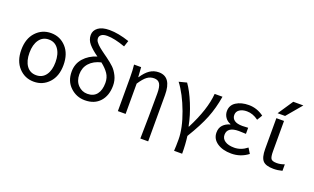

<svg xmlns="http://www.w3.org/2000/svg" viewBox="-100 -1363 3466 2116"><g transform="rotate(20 1633.5 -305.0)"><path d="M50.8 -271.5Q50.8 -403.3 122.1 -480Q193.4 -556.6 298.8 -556.6Q404.3 -556.6 475.1 -480Q545.9 -403.3 545.9 -271.5Q545.9 -140.6 475.1 -64Q404.3 12.7 298.8 12.7Q193.4 12.7 122.1 -64Q50.8 -140.6 50.8 -271.5ZM186.5 -119.6Q226.6 -63.5 298.8 -63.5Q371.1 -63.5 411.6 -119.6Q452.1 -175.8 452.1 -271.5Q452.1 -367.2 411.1 -424.3Q370.1 -481.4 298.8 -481.4Q227.5 -481.4 187 -424.3Q146.5 -367.2 146.5 -271.5Q146.5 -175.8 186.5 -119.6Z M899.4 -63.5Q971.7 -63.5 1009.3 -111.3Q1046.9 -159.2 1046.9 -244.1Q1046.9 -306.6 1015.6 -352.5Q984.4 -398.4 927.7 -442.4Q840.8 -421.9 792.5 -368.2Q744.1 -314.5 744.1 -236.3Q744.1 -158.2 789.6 -110.8Q835 -63.5 899.4 -63.5ZM1126 -764.6 1102.5 -693.4Q974.6 -739.3 890.6 -739.3Q845.7 -739.3 823.2 -722.7Q800.8 -706.1 800.8 -681.6Q800.8 -668.9 804.7 -657.2Q808.6 -645.5 818.4 -633.8Q828.1 -622.1 836.9 -612.3Q845.7 -602.5 863.3 -588.4Q880.9 -574.2 892.6 -565.4Q904.3 -556.6 927.2 -540Q950.2 -523.4 963.9 -513.7Q1018.6 -473.6 1051.8 -441.9Q1085 -410.2 1110.8 -358.4Q1136.7 -306.6 1136.7 -245.1Q1136.7 -127.9 1073.2 -57.6Q1009.8 12.7 897.5 12.7Q798.8 12.7 726.6 -55.2Q654.3 -123 654.3 -234.4Q654.3 -328.1 712.4 -393.6Q770.5 -459 864.3 -488.3Q793 -538.1 753.4 -584Q713.9 -629.9 713.9 -686.5Q713.9 -739.3 759.3 -773.9Q804.7 -808.6 892.6 -808.6Q995.1 -808.6 1126 -764.6Z M1710 199.2H1618.2Q1624 -66.4 1624 -332Q1624 -409.2 1603.5 -442.9Q1583 -476.6 1535.2 -476.6Q1490.2 -476.6 1454.1 -450.2Q1418 -423.8 1373 -355.5V0H1282.2V-393.6Q1282.2 -478.5 1274.4 -543H1357.4L1365.2 -428.7H1368.2Q1411.1 -494.1 1457.5 -525.4Q1503.9 -556.6 1562.5 -556.6Q1710 -556.6 1710 -343.8Z M2108.4 199.2H2013.7Q2017.6 150.4 2017.6 65.4Q2017.6 -66.4 1951.7 -244.1Q1885.7 -421.9 1800.8 -533.2L1891.6 -556.6Q1945.3 -482.4 1997.1 -356.4Q2048.8 -230.5 2072.3 -107.4H2077.1Q2205.1 -356.4 2219.7 -543H2311.5Q2289.1 -404.3 2241.7 -285.2Q2194.3 -166 2095.7 -4.9Q2108.4 89.8 2108.4 199.2Z M2614.3 12.7Q2512.7 12.7 2448.2 -31.7Q2383.8 -76.2 2383.8 -150.4Q2383.8 -205.1 2415.5 -238.8Q2447.3 -272.5 2497.1 -285.2V-290Q2457 -304.7 2434.1 -337.9Q2411.1 -371.1 2411.1 -411.1Q2411.1 -481.4 2470.2 -519Q2529.3 -556.6 2618.2 -556.6Q2712.9 -556.6 2793.9 -497.1L2756.8 -435.5Q2691.4 -484.4 2621.1 -484.4Q2568.4 -484.4 2535.2 -461.9Q2502 -439.5 2502 -399.4Q2502 -360.4 2532.7 -337.9Q2563.5 -315.4 2627 -315.4Q2655.3 -315.4 2694.3 -318.4V-247.1Q2647.5 -250 2610.4 -250Q2475.6 -250 2475.6 -157.2Q2475.6 -112.3 2514.6 -85.9Q2553.7 -59.6 2623 -59.6Q2703.1 -59.6 2772.5 -115.2L2810.5 -53.7Q2723.6 12.7 2614.3 12.7Z M3063.5 -757.8H3181.6L3032.2 -580.1H2944.3ZM3040 -169.9Q3040 -100.6 3055.7 -80.6Q3071.3 -60.5 3122.1 -60.5Q3166 -60.5 3211.9 -78.1V-2Q3160.2 11.7 3109.4 11.7Q3019.5 11.7 2984.9 -26.4Q2950.2 -64.5 2950.2 -163.1V-524.4H3040Z"/></g></svg>

Font: Gen Shin Gothic Regular
Style: Regular
Weight: 400
Designer: [Source Han Sans]
Ryoko NISHIZUKA  (kana & ideographs); Paul D. Hunt (Latin, Greek & Cyrillic); Wenlong ZHANG  (bopomofo
Version: Version 1.002.20150607